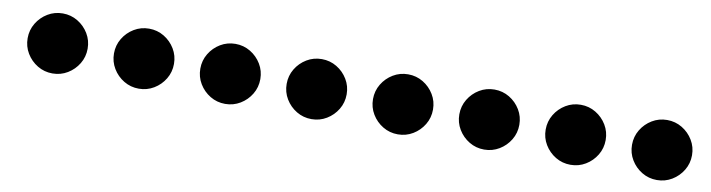

<svg xmlns="http://www.w3.org/2000/svg" viewBox="-23 -818 3246 876"><g transform="rotate(10 1600.0 -380.0)"><path d="M80 -380Q80 -342 99 -310.5Q118 -279 149.5 -260Q181 -241 219 -241Q257 -241 288.5 -260Q320 -279 339 -310.5Q358 -342 358 -380Q358 -418 339 -449.5Q320 -481 288.5 -500Q257 -519 219 -519Q181 -519 149.5 -500Q118 -481 99 -449.5Q80 -418 80 -380Z M480 -380Q480 -342 499 -310.5Q518 -279 549.5 -260Q581 -241 619 -241Q657 -241 688.5 -260Q720 -279 739 -310.5Q758 -342 758 -380Q758 -418 739 -449.5Q720 -481 688.5 -500Q657 -519 619 -519Q581 -519 549.5 -500Q518 -481 499 -449.5Q480 -418 480 -380Z M880 -380Q880 -342 899 -310.5Q918 -279 949.5 -260Q981 -241 1019 -241Q1057 -241 1088.5 -260Q1120 -279 1139 -310.5Q1158 -342 1158 -380Q1158 -418 1139 -449.5Q1120 -481 1088.5 -500Q1057 -519 1019 -519Q981 -519 949.5 -500Q918 -481 899 -449.5Q880 -418 880 -380Z M1280 -380Q1280 -342 1299 -310.5Q1318 -279 1349.5 -260Q1381 -241 1419 -241Q1457 -241 1488.5 -260Q1520 -279 1539 -310.5Q1558 -342 1558 -380Q1558 -418 1539 -449.5Q1520 -481 1488.5 -500Q1457 -519 1419 -519Q1381 -519 1349.5 -500Q1318 -481 1299 -449.5Q1280 -418 1280 -380Z M1680 -380Q1680 -342 1699 -310.5Q1718 -279 1749.5 -260Q1781 -241 1819 -241Q1857 -241 1888.5 -260Q1920 -279 1939 -310.5Q1958 -342 1958 -380Q1958 -418 1939 -449.5Q1920 -481 1888.5 -500Q1857 -519 1819 -519Q1781 -519 1749.5 -500Q1718 -481 1699 -449.5Q1680 -418 1680 -380Z M2080 -380Q2080 -342 2099 -310.5Q2118 -279 2149.5 -260Q2181 -241 2219 -241Q2257 -241 2288.5 -260Q2320 -279 2339 -310.5Q2358 -342 2358 -380Q2358 -418 2339 -449.5Q2320 -481 2288.5 -500Q2257 -519 2219 -519Q2181 -519 2149.5 -500Q2118 -481 2099 -449.5Q2080 -418 2080 -380Z M2480 -380Q2480 -342 2499 -310.5Q2518 -279 2549.5 -260Q2581 -241 2619 -241Q2657 -241 2688.5 -260Q2720 -279 2739 -310.5Q2758 -342 2758 -380Q2758 -418 2739 -449.5Q2720 -481 2688.5 -500Q2657 -519 2619 -519Q2581 -519 2549.5 -500Q2518 -481 2499 -449.5Q2480 -418 2480 -380Z M2880 -380Q2880 -342 2899 -310.5Q2918 -279 2949.5 -260Q2981 -241 3019 -241Q3057 -241 3088.5 -260Q3120 -279 3139 -310.5Q3158 -342 3158 -380Q3158 -418 3139 -449.5Q3120 -481 3088.5 -500Q3057 -519 3019 -519Q2981 -519 2949.5 -500Q2918 -481 2899 -449.5Q2880 -418 2880 -380Z"/></g></svg>

Font: text-security-disc
Style: Regular
Weight: 400
Monospace: yes
Foundry: Oskari Noppa
Version: Version 3.000;hotconv 1.0.118;makeotfexe 2.5.65603